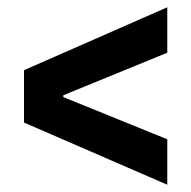

<svg xmlns="http://www.w3.org/2000/svg" viewBox="-20 -596 526 528"><path d="M440 -88 46 -259V-403L440 -576V-451L154 -334V-329L440 -213Z"/></svg>

Font: Bricolage Grotesque 96pt ExtraBold 96pt SemiBold
Style: Regular
Weight: 600
Version: Version 1.001;gftools[0.9.33.dev8+g029e19f]